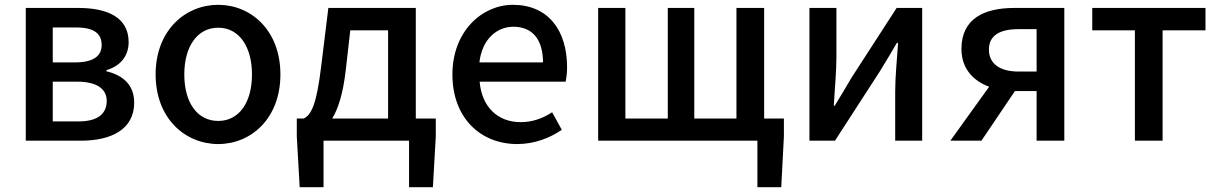

<svg xmlns="http://www.w3.org/2000/svg" viewBox="-20 -584 5053 797"><path d="M87 0H316C442 0 537 -47 537 -158C537 -235 486 -273 422 -288V-293C481 -310 514 -353 514 -409C514 -512 426 -551 305 -551H87ZM199 -325V-470H296C371 -470 402 -444 402 -397C402 -353 370 -325 291 -325ZM199 -80V-245H301C383 -245 423 -214 423 -165C423 -112 386 -80 306 -80Z M886 14C1022 14 1144 -92 1144 -275C1144 -458 1022 -564 886 -564C749 -564 626 -458 626 -275C626 -92 749 14 886 14ZM886 -82C799 -82 745 -158 745 -275C745 -391 799 -469 886 -469C972 -469 1026 -391 1026 -275C1026 -158 972 -82 886 -82Z M1323 0H1678V193H1777L1789 -18V-92H1706V-551H1343L1314 -315C1294 -144 1271 -108 1241 -92H1212V-18L1224 193H1323ZM1359 -92C1384 -133 1404 -196 1415 -291L1434 -458H1591V-92Z M2127 14C2198 14 2262 -11 2312 -45L2272 -118C2232 -92 2190 -77 2141 -77C2046 -77 1980 -140 1971 -245H2328C2331 -259 2334 -281 2334 -304C2334 -459 2255 -564 2109 -564C1981 -564 1858 -454 1858 -275C1858 -93 1976 14 2127 14ZM1970 -325C1981 -421 2042 -473 2111 -473C2191 -473 2234 -419 2234 -325Z M2463 0H3124V193H3223L3234 -18V-92H3152V-551H3037V-92H2862V-551H2752V-92H2576V-551H2463Z M3340 0H3446L3633 -289C3653 -321 3683 -372 3703 -406H3708C3703 -335 3696 -262 3696 -205V0H3808V-551H3702L3515 -262C3496 -229 3465 -178 3445 -145H3441C3445 -215 3452 -288 3452 -345V-551H3340Z M4208 -287C4130 -287 4085 -320 4085 -378C4085 -437 4130 -463 4208 -463H4283V-287ZM3925 0H4054L4193 -206H4194H4283V0H4398V-551H4190C4066 -551 3971 -507 3971 -381C3971 -298 4021 -248 4086 -224Z M4691 0H4806V-458H4984V-551H4514V-458H4691Z"/></svg>

Font: ChiuKong Gothic CL Medium
Style: Regular
Weight: 500
Designer: Ryoko NISHIZUKA 西塚涼子 (kana, bopomofo & ideographs); Paul D. Hunt (Latin, Greek & Cyrillic); Sandoll Communications 산돌커뮤니
Foundry: Adobe
Version: Version 1.300